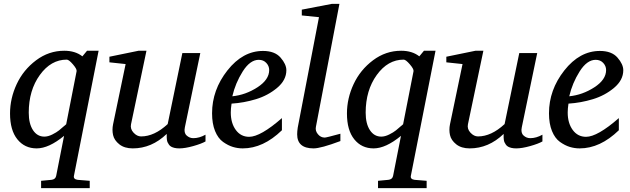

<svg xmlns="http://www.w3.org/2000/svg" viewBox="-20 -757 3267 995"><path d="M491 -494 363 155Q360 172 383 175L445 180V218H193V180L246 175Q267 173 271 155L312 -53Q233 12 170 12Q108 12 70 -35Q32 -82 32 -169Q32 -247 66.5 -321Q101 -395 167 -444.5Q233 -494 313 -494Q370 -494 407 -465L431 -494ZM377 -388Q379 -399 358 -423.5Q337 -448 326 -448Q244 -448 186.5 -368.5Q129 -289 129 -173Q129 -116 151 -82.5Q173 -49 210 -49Q229 -49 251 -60Q273 -71 286 -81.5Q299 -92 323 -113Z M1045 -24Q1024 -12 981.5 0Q939 12 909 12Q895 12 884.5 9.5Q874 7 867 3Q860 -1 855.5 -7.5Q851 -14 848.5 -19.5Q846 -25 845 -32.5Q844 -40 844 -44Q844 -48 844 -55Q844 -62 844 -63Q766 12 668 12Q625 12 598.5 -9Q572 -30 566 -57Q560 -84 566 -113L631 -425L547 -434V-463L698 -494H739L659 -113Q654 -89 672 -69.5Q690 -50 711 -50Q780 -50 849 -114L925 -482H1018L938 -97Q932 -69 947 -55Q962 -41 982 -41Q1013 -41 1045 -59Z M1464 -393Q1464 -342 1416.5 -302Q1369 -262 1306.5 -243Q1244 -224 1180 -220Q1176 -194 1176 -174Q1176 -119 1202 -83.5Q1228 -48 1271 -48Q1330 -48 1441 -145V-82Q1344 12 1238 12Q1212 12 1187 4.5Q1162 -3 1136 -21.5Q1110 -40 1094.5 -78Q1079 -116 1079 -170Q1079 -291 1158.5 -392Q1238 -493 1343 -493Q1404 -493 1434 -458.5Q1464 -424 1464 -393ZM1375 -394Q1375 -415 1360 -431Q1345 -447 1321 -447Q1276 -447 1238 -387Q1200 -327 1184 -258Q1253 -265 1314 -304.5Q1375 -344 1375 -394Z M1744 -26Q1643 12 1605 12Q1520 12 1520 -61Q1520 -76 1523 -96L1633 -668L1544 -677V-707L1700 -737H1739L1617 -99Q1613 -79 1627.5 -61.5Q1642 -44 1663 -44Q1671 -44 1744 -64Z M2237 -494 2109 155Q2106 172 2129 175L2191 180V218H1939V180L1992 175Q2013 173 2017 155L2058 -53Q1979 12 1916 12Q1854 12 1816 -35Q1778 -82 1778 -169Q1778 -247 1812.5 -321Q1847 -395 1913 -444.5Q1979 -494 2059 -494Q2116 -494 2153 -465L2177 -494ZM2123 -388Q2125 -399 2104 -423.5Q2083 -448 2072 -448Q1990 -448 1932.5 -368.5Q1875 -289 1875 -173Q1875 -116 1897 -82.5Q1919 -49 1956 -49Q1975 -49 1997 -60Q2019 -71 2032 -81.5Q2045 -92 2069 -113Z M2791 -24Q2770 -12 2727.5 0Q2685 12 2655 12Q2641 12 2630.5 9.5Q2620 7 2613 3Q2606 -1 2601.5 -7.5Q2597 -14 2594.5 -19.5Q2592 -25 2591 -32.5Q2590 -40 2590 -44Q2590 -48 2590 -55Q2590 -62 2590 -63Q2512 12 2414 12Q2371 12 2344.5 -9Q2318 -30 2312 -57Q2306 -84 2312 -113L2377 -425L2293 -434V-463L2444 -494H2485L2405 -113Q2400 -89 2418 -69.5Q2436 -50 2457 -50Q2526 -50 2595 -114L2671 -482H2764L2684 -97Q2678 -69 2693 -55Q2708 -41 2728 -41Q2759 -41 2791 -59Z M3210 -393Q3210 -342 3162.5 -302Q3115 -262 3052.5 -243Q2990 -224 2926 -220Q2922 -194 2922 -174Q2922 -119 2948 -83.5Q2974 -48 3017 -48Q3076 -48 3187 -145V-82Q3090 12 2984 12Q2958 12 2933 4.5Q2908 -3 2882 -21.5Q2856 -40 2840.5 -78Q2825 -116 2825 -170Q2825 -291 2904.5 -392Q2984 -493 3089 -493Q3150 -493 3180 -458.5Q3210 -424 3210 -393ZM3121 -394Q3121 -415 3106 -431Q3091 -447 3067 -447Q3022 -447 2984 -387Q2946 -327 2930 -258Q2999 -265 3060 -304.5Q3121 -344 3121 -394Z"/></svg>

Font: Veleka
Style: Italic
Weight: 400
Italic angle: -12°
Designer: Stefan Peev, Context Ltd, 2016; SIL International, 1997-2014.
Foundry: Stefan Peev, Context Ltd, 2016
Version: Version 1.000